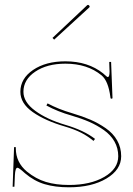

<svg xmlns="http://www.w3.org/2000/svg" viewBox="-20 -778 555 800"><path d="M198.7 -620.1 342.3 -755.4Q346.7 -759.8 351.1 -755.4Q355.5 -751 352.1 -747.1L205.6 -612.8ZM178.2 -347.2Q222.7 -323.2 280.8 -306.2Q323.7 -293.5 356.7 -279.3Q389.6 -265.1 420.4 -243.9Q451.2 -222.7 468 -193.1Q484.9 -163.6 484.9 -127Q484.9 -70.8 423.6 -34.2Q362.3 2.4 267.6 2.4Q210 2.4 166.3 -10.5Q122.6 -23.4 84 -56.2Q59.1 -79.1 52.7 -79.1Q43.5 -79.1 42 -46.9L40 0H32.7L38.6 -165H45.9V-159.7Q45.9 -101.6 92.3 -63Q129.4 -32.7 171.1 -20Q212.9 -7.3 267.6 -7.3Q356.9 -7.3 414.8 -41Q472.7 -74.7 472.7 -127Q472.7 -160.6 457 -188.2Q441.4 -215.8 412.6 -236.1Q383.8 -256.3 351.8 -270.3Q319.8 -284.2 278.3 -296.4Q221.2 -312.5 173.3 -338.4ZM369.6 -190.9Q343.8 -211.9 318.8 -224.6Q290 -239.3 250 -251Q168 -274.9 116.5 -311Q64.9 -347.2 64.9 -395.5Q64.9 -450.7 117.9 -486.6Q170.9 -522.5 252.4 -522.5Q346.7 -522.5 409.7 -472.2Q413.1 -469.2 417.7 -465.1Q422.4 -460.9 424.8 -459Q427.2 -457 429.2 -457Q436.5 -457 436.5 -480Q436.5 -481 436.3 -484.6Q436 -488.3 435.8 -498.3Q435.5 -508.3 435.1 -520H442.9L448.7 -370.1Q448.7 -366.7 444.3 -366.7Q440.4 -366.7 440.4 -370.1L439.9 -374Q431.2 -440.9 403.3 -463.9Q344.2 -512.7 252.4 -512.7Q176.3 -512.7 127 -479.5Q77.6 -446.3 77.6 -395.5Q77.6 -352.5 126.7 -316.4Q175.8 -280.3 252.4 -257.8Q330.1 -234.9 376 -199.2Z"/></svg>

Font: ZnikomitNo25
Style: Regular
Weight: 100
Designer: gluk
Foundry: gluk
Version: Version 0.56